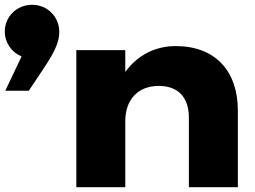

<svg xmlns="http://www.w3.org/2000/svg" viewBox="-25 -780 1061 800"><path d="M707 -588C623 -588 548 -551 497 -480V-571H293V0H497V-275C497 -365 550 -422 636 -422C717 -422 762 -375 762 -290V0H966V-320C966 -484 872 -588 707 -588ZM95 -402 159 -498C205 -567 222 -607 222 -647C222 -711 172 -760 109 -760C45 -760 -5 -711 -5 -649C-5 -602 23 -562 65 -545L-3 -402Z"/></svg>

Font: Bounded
Style: Bold
Weight: 700
Designer: Vlad Churkin
Version: Version 3.0